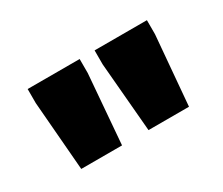

<svg xmlns="http://www.w3.org/2000/svg" viewBox="-61 -822 619 534"><g transform="rotate(-30 248.5 -554.5)"><path d="M75 -421 57 -643V-688H224V-643L206 -421ZM291 -421 272 -643V-688H440V-643L421 -421Z"/></g></svg>

Font: Saira Semi Condensed Black
Style: Regular
Weight: 900
Width: 4
Designer: Hector Gatti with collaboration of the Omnibus-Type team
Foundry: Omnibus-Type
Version: Version 1.001; ttfautohint (v1.8)